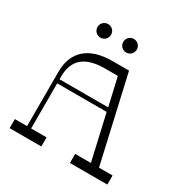

<svg xmlns="http://www.w3.org/2000/svg" viewBox="-196 -1059 1194 1227"><g transform="rotate(30 400.5 -445.5)"><path d="M253 -791C281 -791 303 -813 303 -841C303 -869 281 -891 253 -891C225 -891 203 -869 203 -841C203 -813 225 -791 253 -791ZM443 -791C471 -791 493 -813 493 -841C493 -869 471 -891 443 -891C415 -891 393 -869 393 -841C393 -813 415 -791 443 -791ZM661 -67 517 -700H394C224 -700 130 -619 130 -467V-67H40V0H274V-67H160V-400H525L601 -67H485V0H761V-67ZM160 -430V-450C160 -575 232 -635 377 -635H472L519 -430Z"/></g></svg>

Font: Space Cowgirl Light
Style: Regular
Weight: 300
Designer: Valery Marier
Foundry: Valery Marier
Version: Version 1.000;hotconv 1.0.109;makeotfexe 2.5.65596